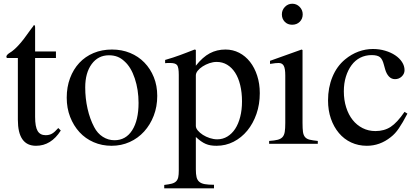

<svg xmlns="http://www.w3.org/2000/svg" viewBox="-20 -782 2271 1044"><path d="M284.2 -466.8H170.9V-146.5Q170.9 -92.8 184.6 -69.8Q198.2 -46.9 228.5 -46.9Q248 -46.9 262.7 -55.2Q277.3 -63.5 296.9 -85.9L310.5 -72.3Q257.8 10.7 175.8 10.7Q77.1 10.7 77.1 -130.9V-466.8H18.6Q14.6 -467.8 14.6 -473.6Q14.6 -483.4 33.2 -495.1Q77.1 -520.5 141.6 -614.3Q146.5 -622.1 152.8 -629.4Q159.2 -636.7 164.1 -645.5Q168 -645.5 169.4 -642.6Q170.9 -639.6 170.9 -630.9V-502H284.2Z M588.9 -512.7Q642.6 -512.7 687.5 -494.1Q732.4 -475.6 765.1 -441.9Q797.9 -408.2 816.4 -362.3Q835 -316.4 835 -260.7Q835 -202.1 815.9 -152.8Q796.9 -103.5 763.7 -66.9Q730.5 -30.3 685.1 -9.8Q639.6 10.7 586.9 10.7Q534.2 10.7 489.3 -8.8Q444.3 -28.3 412.1 -63.5Q379.9 -98.6 361.3 -146.5Q342.8 -194.3 342.8 -251Q342.8 -308.6 360.8 -356.9Q378.9 -405.3 411.1 -439.9Q443.4 -474.6 488.8 -493.7Q534.2 -512.7 588.9 -512.7ZM572.3 -481.4Q513.7 -481.4 478.5 -433.6Q443.4 -385.7 443.4 -306.6Q443.4 -247.1 456.1 -190.9Q468.8 -134.8 492.2 -90.8Q509.8 -56.6 539.1 -38.1Q568.4 -19.5 602.5 -19.5Q664.1 -19.5 698.7 -73.7Q733.4 -127.9 733.4 -222.7Q733.4 -293.9 712.9 -355.5Q692.4 -417 657.2 -448.2Q638.7 -465.8 618.2 -473.6Q597.7 -481.4 572.3 -481.4Z M877.9 -456.1Q901.4 -462.9 920.9 -469.2Q940.4 -475.6 959 -482.4Q977.5 -489.3 996.6 -496.6Q1015.6 -503.9 1038.1 -512.7L1044.9 -510.7V-424.8Q1082 -471.7 1120.6 -492.2Q1159.2 -512.7 1206.1 -512.7Q1246.1 -512.7 1280.3 -495.1Q1314.5 -477.5 1339.4 -445.8Q1364.3 -414.1 1378.4 -370.6Q1392.6 -327.1 1392.6 -275.4Q1392.6 -214.8 1374.5 -162.6Q1356.4 -110.4 1324.7 -71.8Q1293 -33.2 1250 -11.2Q1207 10.7 1157.2 10.7Q1139.6 10.7 1125.5 8.3Q1111.3 5.9 1098.6 0.5Q1085.9 -4.9 1072.8 -14.2Q1059.6 -23.4 1044.9 -37.1V138.7Q1044.9 165 1048.8 181.2Q1052.7 197.3 1063.5 206.5Q1074.2 215.8 1093.3 219.2Q1112.3 222.7 1143.6 222.7V242.2H873V223.6Q897.5 220.7 913.1 216.8Q928.7 212.9 937.5 204.1Q946.3 195.3 949.2 181.6Q952.1 168 952.1 146.5V-375Q952.1 -415 943.4 -427.2Q934.6 -439.5 906.2 -439.5Q898.4 -439.5 892.1 -439.5Q885.7 -439.5 877.9 -438.5ZM1044.9 -97.7Q1044.9 -85 1055.7 -72.3Q1066.4 -59.6 1083 -48.8Q1099.6 -38.1 1120.6 -31.2Q1141.6 -24.4 1161.1 -24.4Q1191.4 -24.4 1216.3 -39.6Q1241.2 -54.7 1258.8 -81.5Q1276.4 -108.4 1286.1 -146.5Q1295.9 -184.6 1295.9 -230.5Q1295.9 -279.3 1286.1 -319.3Q1276.4 -359.4 1258.3 -387.2Q1240.2 -415 1214.8 -430.2Q1189.5 -445.3 1158.2 -445.3Q1138.7 -445.3 1118.7 -438.5Q1098.6 -431.6 1082 -420.9Q1065.4 -410.2 1055.2 -397.5Q1044.9 -384.8 1044.9 -372.1Z M1625 -509.8V-113.3Q1625 -83 1627.4 -64.9Q1629.9 -46.9 1638.7 -36.6Q1647.5 -26.4 1663.6 -22.5Q1679.7 -18.6 1708 -15.6V0H1443.4V-15.6Q1472.7 -17.6 1489.7 -22Q1506.8 -26.4 1516.1 -36.6Q1525.4 -46.9 1528.3 -64.9Q1531.2 -83 1531.2 -113.3V-372.1Q1531.2 -409.2 1522.9 -424.3Q1514.6 -439.5 1495.1 -439.5Q1487.3 -439.5 1477.1 -438.5Q1466.8 -437.5 1456.1 -435.5L1448.2 -434.6V-451.2L1620.1 -512.7ZM1569.3 -761.7Q1592.8 -761.7 1609.4 -744.6Q1626 -727.5 1626 -704.1Q1626 -679.7 1609.9 -663.6Q1593.8 -647.5 1568.4 -647.5Q1543.9 -647.5 1528.3 -663.6Q1512.7 -679.7 1512.7 -704.1Q1512.7 -727.5 1529.3 -744.6Q1545.9 -761.7 1569.3 -761.7Z M2195.3 -164.1Q2181.6 -137.7 2170.4 -118.7Q2159.2 -99.6 2148.9 -84.5Q2138.7 -69.3 2127.9 -57.6Q2117.2 -45.9 2104.5 -36.1Q2045.9 10.7 1974.6 10.7Q1928.7 10.7 1889.6 -7.3Q1850.6 -25.4 1822.8 -58.6Q1794.9 -91.8 1779.3 -136.7Q1763.7 -181.6 1763.7 -236.3Q1763.7 -305.7 1787.6 -363.8Q1811.5 -421.9 1856.4 -459Q1890.6 -487.3 1929.2 -501.5Q1967.8 -515.6 2007.8 -515.6Q2043 -515.6 2074.2 -506.3Q2105.5 -497.1 2128.9 -481.4Q2152.3 -465.8 2166 -444.8Q2179.7 -423.8 2179.7 -400.4Q2179.7 -380.9 2164.6 -366.2Q2149.4 -351.6 2127.9 -351.6Q2108.4 -351.6 2094.7 -366.2Q2081.1 -380.9 2074.2 -405.3L2067.4 -429.7Q2059.6 -460.9 2045.4 -471.7Q2031.2 -482.4 2001 -482.4Q1966.8 -482.4 1939 -468.3Q1911.1 -454.1 1891.6 -427.7Q1872.1 -401.4 1860.8 -365.2Q1849.6 -329.1 1849.6 -285.2Q1849.6 -238.3 1862.3 -198.2Q1875 -158.2 1897.5 -129.9Q1919.9 -101.6 1951.7 -85.4Q1983.4 -69.3 2021.5 -69.3Q2069.3 -69.3 2104.5 -92.3Q2139.6 -115.2 2179.7 -173.8Z"/></svg>

Font: BabelStone Tibetan Slim
Style: Regular
Weight: 400
Designer: Christopher J. Fynn
Foundry: BabelStone
Version: Version 10.011 October 1, 2023